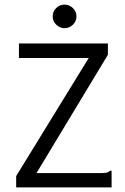

<svg xmlns="http://www.w3.org/2000/svg" viewBox="-20 -811 540 831"><path d="M50 -49 364 -560H62V-623H447V-574L138 -62H419Q435 -62 442.5 -64Q450 -66 456 -72H463V0H50ZM208 -740Q208 -761 223 -776Q238 -791 259 -791Q280 -791 295.5 -776Q311 -761 311 -740Q311 -719 295.5 -704Q280 -689 259 -689Q239 -689 223.5 -704Q208 -719 208 -740Z"/></svg>

Font: Vazir Code
Style: Code
Weight: 400
Foundry: DejaVu fonts team - Redesigned by Saber Rastikerdar
Version: Version 1.1.2